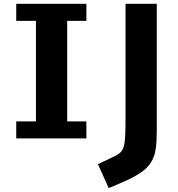

<svg xmlns="http://www.w3.org/2000/svg" viewBox="-20 -731 942 1017"><path d="M66 2.2V-88.1H170.4V-620.5H66V-710.9H437.6V-620.5H335.9V-88.1H437.6V2.2ZM555.8 265.6 498.9 138.7 586.2 96.9Q606.7 87.3 618.6 75.4Q630.5 63.5 636.1 42.5Q641.7 21.6 643.3 -14.8Q644.9 -51.3 644.9 -109.9V-710.9H810.4V-33.5Q810.4 20.4 804.6 59.4Q798.8 98.4 780.5 128.2Q762.2 157.9 726 183Q689.7 208 629.1 234.2Z"/></svg>

Font: Comme
Style: Regular
Weight: 400
Designer: Vernon Adams
Foundry: Vernon Adams
Version: Version 1.000;gftools[0.9.27]